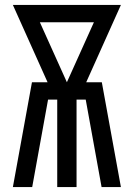

<svg xmlns="http://www.w3.org/2000/svg" viewBox="-20 -755 540 775"><path d="M32 0 109 -423H172L32 -735H468L328 -423H391L468 0H390L326 -353H289V0H211V-353H174L110 0ZM250 -423 359 -665H141Z"/></svg>

Font: Iosevka Term SS14
Style: Regular
Weight: 400
Monospace: yes
Designer: Belleve Invis
Foundry: Belleve Invis
Version: Version 24.1.1; ttfautohint (v1.8.4)